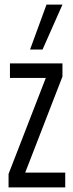

<svg xmlns="http://www.w3.org/2000/svg" viewBox="-20 -810 314 830"><path d="M17 0V-58L178 -473H23V-536H250V-479L89 -64H262V0ZM110 -596 181 -790H250L164 -596Z"/></svg>

Font: Georama ExtraCondensed
Style: Regular
Weight: 400
Width: 2
Designer: Jean-Baptiste Levee
Foundry: Production Type
Version: Version 1.000